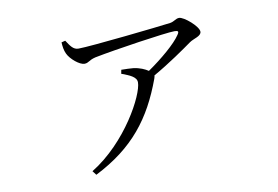

<svg xmlns="http://www.w3.org/2000/svg" viewBox="-65 -619 1130 781"><g transform="rotate(-10 500.0 -228.0)"><path d="M445 -330C477 -318 506 -307 506 -284C506 -232 411 -52 261 40L274 57C436 -25 517 -132 574 -287C576 -293 577 -297 577 -300C644 -338 711 -385 743 -408C760 -420 792 -424 792 -443C792 -465 736 -513 716 -513C702 -513 695 -502 677 -499C633 -493 342 -461 292 -461C270 -461 260 -478 244 -502L228 -498C229 -480 231 -465 238 -450C249 -426 285 -396 305 -396C323 -396 324 -407 353 -414C438 -431 652 -463 688 -463C704 -463 707 -459 697 -445C676 -413 616 -362 558 -322C545 -331 523 -341 497 -344C483 -345 469 -346 448 -346Z"/></g></svg>

Font: Noto Serif TC Light
Style: Regular
Weight: 300
Designer: Ryoko NISHIZUKA 西塚涼子 (kana & ideographs); Frank Grießhammer (Latin, Greek & Cyrillic); Wenlong ZHANG 张文龙 (bopomofo); San
Foundry: Adobe
Version: Version 2.001;hotconv 1.1.0;makeotfexe 2.6.0